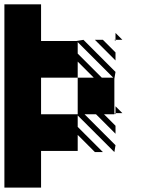

<svg xmlns="http://www.w3.org/2000/svg" viewBox="-20 -853 707 873"><path d="M505.2 -666.7 500 -671.9H505.2ZM505.2 -578.1 411.5 -671.9H447.9L505.2 -614.6ZM0 -833.3H166.7V-666.7H328.1L359.4 -671.9L505.2 -526L500 -494.8V-338.5H505.2V-333.3L500 -338.5V-333.3H453.1L505.2 -281.2V-244.8L416.7 -333.3H364.6L505.2 -192.7L500 -161.5L333.3 -328.1V-276L447.9 -161.5H411.5L333.3 -239.6V-166.7H166.7V0H0ZM505.2 -338.5H536.5L505.2 -369.8ZM505.2 -671.9H536.5L505.2 -703.1ZM328.1 -333.3H333.3V-500H406.2L333.3 -572.9V-500H166.7V-333.3ZM442.7 -500H494.8L333.3 -661.5V-609.4Z"/></svg>

Font: 0xA000-Monochrome
Style: Monochrome
Weight: 400
Version: Version 0.1